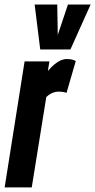

<svg xmlns="http://www.w3.org/2000/svg" viewBox="-36 -809 411 829"><path d="M177.4 -544 170.7 -502.6Q186.2 -520.5 199.9 -531.8Q213.5 -543 226.4 -548.5Q239.3 -554 251.5 -554Q262.5 -554 271.7 -552.5Q280.8 -551 291.2 -545.6L251.3 -408.2Q243 -411.2 233.5 -412.3Q223.9 -413.5 217.7 -413.5Q204.7 -413.5 191.8 -408.5Q178.8 -403.5 163.9 -390.2L101.1 0H-15.9L70.2 -544ZM355.2 -789.3 268 -595.3H137.7L113.6 -789.3H211.2L213.4 -658.2L257.3 -789.3Z"/></svg>

Font: Georama
Style: Italic
Weight: 400
Width: 2
Italic angle: -9°
Designer: Jean-Baptiste Levee
Foundry: Production Type
Version: Version 1.000